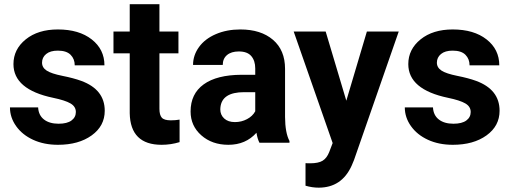

<svg xmlns="http://www.w3.org/2000/svg" viewBox="-20 -678 2430 912"><path d="M340.3 -146Q340.3 -171.9 314.7 -186.8Q289.1 -201.7 232.4 -213.4Q43.9 -252.9 43.9 -373.5Q43.9 -443.8 102.3 -491Q160.6 -538.1 254.9 -538.1Q355.5 -538.1 415.8 -490.7Q476.1 -443.4 476.1 -367.7H335Q335 -397.9 315.4 -417.7Q295.9 -437.5 254.4 -437.5Q218.8 -437.5 199.2 -421.4Q179.7 -405.3 179.7 -380.4Q179.7 -356.9 201.9 -342.5Q224.1 -328.1 276.9 -317.6Q329.6 -307.1 365.7 -293.9Q477.5 -252.9 477.5 -151.9Q477.5 -79.6 415.5 -34.9Q353.5 9.8 255.4 9.8Q189 9.8 137.5 -13.9Q85.9 -37.6 56.6 -78.9Q27.3 -120.1 27.3 -168H161.1Q163.1 -130.4 189 -110.4Q214.8 -90.3 258.3 -90.3Q298.8 -90.3 319.6 -105.7Q340.3 -121.1 340.3 -146Z M737.3 -658.2V-528.3H827.6V-424.8H737.3V-161.1Q737.3 -131.8 748.5 -119.1Q759.8 -106.4 791.5 -106.4Q814.9 -106.4 833 -109.9V-2.9Q791.5 9.8 747.6 9.8Q599.1 9.8 596.2 -140.1V-424.8H519V-528.3H596.2V-658.2Z M1212.4 0Q1202.6 -19 1198.2 -47.4Q1147 9.8 1064.9 9.8Q987.3 9.8 936.3 -35.2Q885.3 -80.1 885.3 -148.4Q885.3 -232.4 947.5 -277.3Q1009.8 -322.3 1127.4 -322.8H1192.4V-353Q1192.4 -389.6 1173.6 -411.6Q1154.8 -433.6 1114.3 -433.6Q1078.6 -433.6 1058.3 -416.5Q1038.1 -399.4 1038.1 -369.6H897Q897 -415.5 925.3 -454.6Q953.6 -493.7 1005.4 -515.9Q1057.1 -538.1 1121.6 -538.1Q1219.2 -538.1 1276.6 -489Q1334 -439.9 1334 -351.1V-122.1Q1334.5 -46.9 1355 -8.3V0ZM1095.7 -98.1Q1127 -98.1 1153.3 -112.1Q1179.7 -126 1192.4 -149.4V-240.2H1139.6Q1033.7 -240.2 1026.9 -167L1026.4 -158.7Q1026.4 -132.3 1044.9 -115.2Q1063.5 -98.1 1095.7 -98.1Z M1625 -199.7 1722.7 -528.3H1874L1661.6 82L1649.9 109.9Q1602.5 213.4 1493.7 213.4Q1462.9 213.4 1431.2 204.1V97.2L1452.6 97.7Q1492.7 97.7 1512.5 85.4Q1532.2 73.2 1543.5 44.9L1560.1 1.5L1375 -528.3H1526.9Z M2215.8 -146Q2215.8 -171.9 2190.2 -186.8Q2164.6 -201.7 2107.9 -213.4Q1919.4 -252.9 1919.4 -373.5Q1919.4 -443.8 1977.8 -491Q2036.1 -538.1 2130.4 -538.1Q2231 -538.1 2291.3 -490.7Q2351.6 -443.4 2351.6 -367.7H2210.4Q2210.4 -397.9 2190.9 -417.7Q2171.4 -437.5 2129.9 -437.5Q2094.2 -437.5 2074.7 -421.4Q2055.2 -405.3 2055.2 -380.4Q2055.2 -356.9 2077.4 -342.5Q2099.6 -328.1 2152.3 -317.6Q2205.1 -307.1 2241.2 -293.9Q2353 -252.9 2353 -151.9Q2353 -79.6 2291 -34.9Q2229 9.8 2130.9 9.8Q2064.5 9.8 2012.9 -13.9Q1961.4 -37.6 1932.1 -78.9Q1902.8 -120.1 1902.8 -168H2036.6Q2038.6 -130.4 2064.5 -110.4Q2090.3 -90.3 2133.8 -90.3Q2174.3 -90.3 2195.1 -105.7Q2215.8 -121.1 2215.8 -146Z"/></svg>

Font: Vazir FD
Style: Bold-FD
Weight: 700
Designer: Saber Rastikerdar
Foundry: Saber Rastikerdar
Version: Version 30.1.0